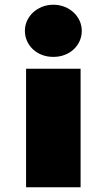

<svg xmlns="http://www.w3.org/2000/svg" viewBox="-20 -790 450 810"><path d="M320 0H90V-500H320ZM325 -660Q325 -637 316 -617Q307 -597 291 -582Q275 -567 253 -558.5Q231 -550 205 -550Q179 -550 157 -558.5Q135 -567 119 -582Q103 -597 94 -617Q85 -637 85 -660Q85 -682 94 -702Q103 -722 119 -737Q135 -752 157 -761Q179 -770 205 -770Q231 -770 253 -761Q275 -752 291 -737Q307 -722 316 -702Q325 -682 325 -660Z"/></svg>

Font: Imperial One
Style: Regular
Weight: 400
Designer: Jovanny Lemonad
Foundry: Jovanny Lemonad
Version: Version 1.000